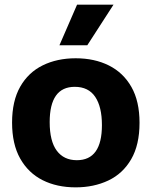

<svg xmlns="http://www.w3.org/2000/svg" viewBox="-20 -793 653 827"><path d="M306 14Q225 14 163.5 -17Q102 -48 67 -110Q32 -172 32 -265Q32 -358 67 -419.5Q102 -481 164 -511.5Q226 -542 306 -542Q387 -542 449 -511Q511 -480 546 -418.5Q581 -357 581 -264Q581 -169 545 -107Q509 -45 446.5 -15.5Q384 14 306 14ZM311 -103Q419 -103 419 -254Q419 -333 390 -376Q361 -419 302 -419Q194 -419 194 -267Q194 -185 224.5 -144Q255 -103 311 -103ZM356 -598H236L312 -773H469Z"/></svg>

Font: Bricolage Grotesque 12pt ExtraBold
Style: Regular
Weight: 800
Designer: Mathieu Triay
Foundry: Atelier Triay
Version: Version 1.001; ttfautohint (v1.8.4.7-5d5b);gftools[0.9.33.de